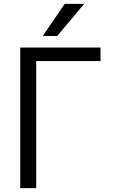

<svg xmlns="http://www.w3.org/2000/svg" viewBox="-20 -977 597 997"><path d="M277 -790H202L316 -957H417ZM168 -660V0H85V-730H502V-660Z"/></svg>

Font: M PLUS 1p
Style: Regular
Weight: 400
Version: Version 1.062